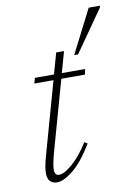

<svg xmlns="http://www.w3.org/2000/svg" viewBox="-79 -722 550 784"><g transform="rotate(-10 196.0 -330.0)"><path d="M103 -115Q89 -64 89 -43Q89 -19 107.5 -19Q129.5 -19 164.5 -50Q199.5 -81 231.5 -132.5L244 -124.5Q200.5 -53 160.8 -21.5Q121 10 95 10Q55 10 55 -35Q55 -59.5 67 -102L151.5 -403.5H72L78.5 -426H157.5L182 -513H214.5L190 -426H286.5L282 -403.5H184ZM252.5 -489.5 344.5 -670H391.5L388.5 -661L268.5 -489.5Z"/></g></svg>

Font: Newsreader 16pt ExtraLight
Style: Italic
Weight: 275
Italic angle: -17°
Designer: Hugues Gentile
Foundry: Production Type
Version: Version 1.003; ttfautohint (v1.8.3)